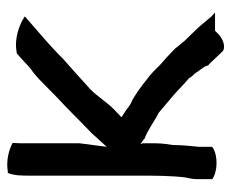

<svg xmlns="http://www.w3.org/2000/svg" viewBox="-76 -576 657 546"><g transform="rotate(-90 253.0 -303.5)"><path d="M16 -29C36 -14 81 -12 105 -27L108 -30V-68C108 -72 109 -74 109 -76V-77C111 -96 113 -118 113 -140C115 -154 118 -172 118 -189V-227L117 -228C117 -229 117 -231 116 -233C121 -229 127 -226 132 -221C157 -212 179 -194 205 -181C221 -168 241 -150 257 -137C272 -124 285 -110 302 -96C304 -95 305 -90 311 -84C318 -78 320 -72 328 -62L335 -52C338 -47 337 -46 341 -38L342 -39C354 -27 366 -13 379 0C382 3 387 6 400 4C421 -1 431 -14 438 -21H490L478 -32C466 -46 457 -58 443 -73L409 -108C403 -115 398 -122 390 -131V-132C376 -145 364 -158 349 -170C336 -181 327 -193 310 -207C296 -218 276 -234 259 -245L248 -252C241 -257 233 -259 227 -263C217 -271 205 -279 192 -287C199 -294 207 -301 215 -309C236 -330 251 -355 271 -375C301 -402 328 -427 358 -453L371 -466C403 -497 438 -526 471 -555L479 -562L469 -568C455 -576 416 -593 377 -585H374C357 -571 344 -557 328 -544C320 -539 308 -528 301 -522L247 -469C213 -438 180 -403 147 -372C134 -358 121 -343 108 -329L118 -406V-551C118 -569 118 -582 119 -598L120 -596C101 -607 68 -616 36 -610L34 -611C26 -593 26 -570 26 -546V-239C26 -194 26 -148 21 -106C19 -96 16 -85 16 -72Z"/></g></svg>

Font: SolarCharger
Style: 750
Weight: 700
Designer: Mew Too
Foundry: Cannot Into Space Fonts/KineticPlasma Fonts
Version: Version 1.100